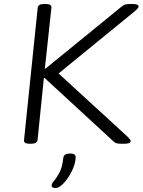

<svg xmlns="http://www.w3.org/2000/svg" viewBox="-20 -722 718 967"><path d="M128 2Q99 2 101 -16L170 -684Q173 -702 202 -702H210Q240 -702 239 -684L206 -377H210L589 -686Q602 -697 611.5 -699.5Q621 -702 638 -702H648Q661 -702 669.5 -699Q678 -696 678 -690Q678 -682 662 -668L275 -352L622 -34Q632 -24 635.5 -19Q639 -14 638 -10Q638 2 604 2H592Q575 2 566.5 -0.5Q558 -3 547 -14L205 -329H201L169 -16Q166 2 136 2ZM259 225Q253 225 246.5 222.5Q240 220 240 213Q240 202 252.5 188Q265 174 279.5 147Q294 120 299 72Q302 51 333 51Q361 51 361 69Q361 92 351 118.5Q341 145 325 169.5Q309 194 291.5 209.5Q274 225 259 225Z"/></svg>

Font: Asap Expanded Expanded Light
Style: Italic
Weight: 300
Width: 7
Italic angle: -6°
Designer: Pablo Cosgaya
Foundry: Omnibus-Type
Version: Version 3.001; ttfautohint (v1.8.4.7-5d5b)